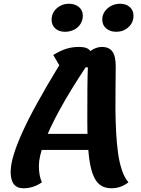

<svg xmlns="http://www.w3.org/2000/svg" viewBox="-20 -981 756 1027"><path d="M105 26Q37 26 37 -62Q37 -99 52.5 -151Q68 -203 99.5 -273Q131 -343 180.5 -432.5Q230 -522 297 -632L265 -687Q303 -710 334.5 -720Q366 -730 403 -730Q449 -730 463 -708Q494 -730 525 -730Q563 -730 581 -705.5Q599 -681 599 -627Q599 -576 598 -517.5Q597 -459 597.5 -397.5Q598 -336 601 -277Q604 -218 611 -165.5Q618 -113 632 -71.5Q646 -30 667 -6Q627 26 576 26Q539 26 514.5 7.5Q490 -11 475 -53Q460 -95 453.5 -165.5Q447 -236 447 -340Q447 -435 447.5 -505Q448 -575 450 -621H438Q354 -494 298.5 -392.5Q243 -291 215.5 -216Q188 -141 188 -95Q188 -40 204 -6Q184 9 158.5 17.5Q133 26 105 26ZM154 -179 172 -265H518L502 -179ZM602 -811Q569 -811 548 -829Q527 -847 527 -876Q527 -901 540.5 -920Q554 -939 575.5 -950Q597 -961 623 -961Q654 -961 674 -943.5Q694 -926 694 -897Q694 -860 667 -835.5Q640 -811 602 -811ZM327 -811Q295 -811 275.5 -829Q256 -847 256 -876Q256 -901 269 -920Q282 -939 303 -950Q324 -961 348 -961Q381 -961 402 -943.5Q423 -926 423 -897Q423 -873 410.5 -853Q398 -833 376 -822Q354 -811 327 -811Z"/></svg>

Font: Lemonada Medium
Style: Regular
Weight: 500
Designer: Mohamed Gaber (Arabic), Eduardo Tunni (Latin)
Foundry: Kief Type Foundry
Version: Version 4.004; ttfautohint (v1.8.2)